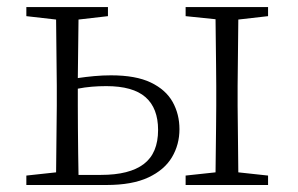

<svg xmlns="http://www.w3.org/2000/svg" viewBox="-20 -528 851 548"><path d="M55.2 0V-26.9L140.1 -36.1L142.1 -226.1V-283.2L140.1 -472.2L55.2 -481.9V-507.8H288.1V-481.9L204.1 -472.2L202.1 -305.2Q225.1 -308.6 249 -310.8Q272.9 -313 296.9 -313Q367.7 -313 410.4 -292.5Q453.1 -272 472.7 -237.1Q492.2 -202.1 492.2 -159.2Q492.2 -115.2 470.7 -79.1Q449.2 -43 403.3 -21.5Q357.4 0 284.2 0ZM202.1 -274.9V-226.1Q202.1 -197.3 202.4 -161.9Q202.6 -126.5 203.1 -91.6Q203.6 -56.6 204.1 -28.8H268.1Q349.6 -28.8 390.4 -59.8Q431.2 -90.8 431.2 -157.2Q431.2 -219.2 395.3 -250.7Q359.4 -282.2 283.2 -282.2Q262.2 -282.2 241.9 -280.5Q221.7 -278.8 202.1 -274.9ZM509.8 -481.9V-507.8H745.1V-481.9L660.2 -472.2L658.2 -283.2V-226.1L660.2 -36.1L745.1 -26.9V0H509.8V-26.9L595.2 -36.1Q595.7 -63 595.9 -96.9Q596.2 -130.9 596.7 -165Q597.2 -199.2 597.2 -226.1V-283.2Q597.2 -309.6 596.7 -343.3Q596.2 -377 595.9 -411.1Q595.7 -445.3 595.2 -473.1Z"/></svg>

Font: Source Han Serif TW ExtraLight
Style: Regular
Weight: 250
Designer: Ryoko NISHIZUKA Ë•øÂ°öÊ∂ºÂ≠ê (kana & ideographs); Frank Grie√ühammer (Latin, Greek & Cyrillic); Wenlong ZHANG Âº†ÊñáÈæô 
Foundry: Adobe
Version: Version 2.003;hotconv 1.1.1;makeotfexe 2.6.0